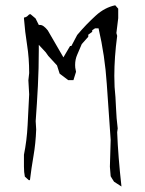

<svg xmlns="http://www.w3.org/2000/svg" viewBox="-20 -718 543 720"><path d="M408.7 -433.1Q408.7 -502.9 419.4 -583.5L416.5 -594.2L423.3 -649.9V-685.5L412.1 -698.2Q372.6 -689.9 339.4 -659.7Q303.2 -627 269.5 -586.9L247.6 -545.4H243.2H242.7L217.8 -502.9L159.2 -604Q151.9 -613.3 144.5 -618.9Q137.2 -624.5 129.9 -624.5H125.5L113.3 -648.9L94.7 -664.6Q90.3 -665.5 86.4 -661.1Q79.6 -653.3 70.3 -652.3L69.8 -649.4Q73.7 -598.1 81.5 -549.8Q89.4 -500.5 89.4 -444.3V-443.8L86.4 -417L89.4 -364.3L83.5 -248Q80.6 -190.9 69.8 -137.7V-93.3Q69.8 -71.8 73.2 -55.7L87.9 -42.5H92.3Q97.7 -87.4 105.7 -133.8Q113.8 -180.2 115.7 -232.4L113.8 -263.7Q118.7 -329.6 122.1 -395.8Q125.5 -461.9 125.5 -531.2V-549.8L151.4 -522L161.1 -508.3L193.8 -472.7L203.6 -441.9L235.8 -417.5H255.4L265.1 -448.7L262.2 -464.4Q261.7 -469.2 261.7 -474.1Q261.7 -495.1 269.5 -512.7Q277.3 -530.3 286.6 -552.7L311 -580.1V-587.9L325.7 -598.6V-604.5L336.4 -611.8H349.6Q373.5 -508.8 380.4 -403.6Q387.2 -298.3 395 -193.4L392.1 -92.8L395 -57.1L399.9 -48.8L407.7 -36.6L435.5 -18.6Q422.9 -131.3 419.4 -222.2L421.4 -236.3Q416.5 -274.4 415 -314.2Q413.6 -354 409.7 -392.1Q408.7 -413.1 408.7 -433.1Z"/></svg>

Font: Bakudai
Style: ExtraLight
Weight: 200
Version: Version 1.48